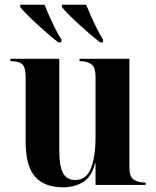

<svg xmlns="http://www.w3.org/2000/svg" viewBox="-20 -786 663 816"><path d="M248 10Q168 10 128.5 -35.5Q89 -81 89 -183V-455Q89 -500 74.5 -513Q60 -526 27 -526H24V-536H232V-146Q232 -81 247.5 -51Q263 -21 300 -21Q347 -21 366.5 -71Q386 -121 386 -203V-459Q386 -502 366.5 -514Q347 -526 322 -526H318V-536H530V-74Q530 -33 550 -21.5Q570 -10 595 -10H599V0H386V-92H384Q369 -33 332 -11.5Q295 10 248 10ZM228 -606Q209 -620 185.5 -640.5Q162 -661 138 -683Q114 -705 94.5 -724.5Q75 -744 66 -756V-766H169Q177 -746 189 -719Q201 -692 214.5 -665Q228 -638 241 -618V-606ZM405 -606Q387 -620 363 -640.5Q339 -661 315 -683Q291 -705 271.5 -724.5Q252 -744 243 -756V-766H346Q354 -746 366 -719Q378 -692 391.5 -665Q405 -638 418 -618V-606Z"/></svg>

Font: Noto Serif Display SemiCondensed
Style: Bold
Weight: 700
Width: 4
Designer: Monotype Design Team
Foundry: Monotype Imaging Inc.
Version: Version 2.009